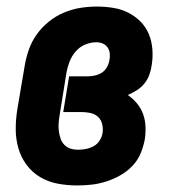

<svg xmlns="http://www.w3.org/2000/svg" viewBox="-20 -558 540 586"><path d="M216 8Q185 8 156 2.5Q127 -3 102.5 -17.5Q78 -32 61 -55Q44 -78 36 -106Q28 -134 28 -164Q28 -194 33 -225L55 -355Q59 -380 67.5 -405Q76 -430 91.5 -452Q107 -474 128.5 -491.5Q150 -509 175 -519.5Q200 -530 225.5 -534Q251 -538 276 -538Q301 -538 325.5 -534Q350 -530 371 -519.5Q392 -509 408.5 -492.5Q425 -476 434 -454.5Q443 -433 445 -408.5Q447 -384 443 -359Q441 -345 436 -330.5Q431 -316 421 -303.5Q411 -291 397.5 -282.5Q384 -274 370 -268Q386 -257 398 -242.5Q410 -228 416.5 -210.5Q423 -193 424 -173Q425 -153 422 -133Q418 -111 409 -89.5Q400 -68 383.5 -51Q367 -34 346.5 -22.5Q326 -11 304 -4Q282 3 260 5.5Q238 8 216 8ZM218 -101Q231 -101 243 -103.5Q255 -106 266 -112Q277 -118 284 -129Q291 -140 293 -152Q295 -165 292 -178.5Q289 -192 279.5 -201Q270 -210 256.5 -213Q243 -216 230 -216H173L191 -325H248Q258 -325 269.5 -327.5Q281 -330 290.5 -336Q300 -342 306 -352.5Q312 -363 314 -374Q316 -384 315 -394.5Q314 -405 308.5 -413Q303 -421 294 -425Q285 -429 274 -429Q257 -429 240 -422Q223 -415 211 -401Q199 -387 192.5 -370.5Q186 -354 183 -337L162 -207Q160 -195 159 -182.5Q158 -170 159.5 -158.5Q161 -147 164.5 -136Q168 -125 176 -116.5Q184 -108 195 -104.5Q206 -101 218 -101Z"/></svg>

Font: Iosevka Slab Heavy
Style: Italic
Weight: 900
Italic angle: -9°
Monospace: yes
Designer: Belleve Invis
Foundry: Belleve Invis
Version: Version 11.1.0; ttfautohint (v1.8.3)